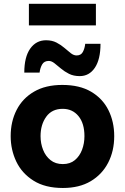

<svg xmlns="http://www.w3.org/2000/svg" viewBox="-20 -946 638 980"><path d="M301 13.5Q210.5 13.5 151.2 -23.8Q92 -61 63.2 -121.2Q34.5 -181.5 34.5 -251Q34.5 -325.5 64.8 -384.8Q95 -444 153.8 -478.2Q212.5 -512.5 298 -512.5Q386.5 -512.5 445.2 -477.8Q504 -443 533.5 -383.8Q563 -324.5 563 -251Q563 -175.5 532.2 -115.8Q501.5 -56 443.2 -21.2Q385 13.5 301 13.5ZM300.5 -108.5Q338 -108.5 362.2 -128.8Q386.5 -149 398.8 -181.5Q411 -214 411 -251Q411 -316.5 380.5 -353.5Q350 -390.5 300 -390.5Q245 -390.5 216 -350.2Q187 -310 187 -251Q187 -214 199.8 -181.5Q212.5 -149 237.8 -128.8Q263 -108.5 300.5 -108.5ZM387 -557.5Q355.5 -557.5 332.2 -569.2Q309 -581 291 -596.2Q273 -611.5 258 -623.2Q243 -635 229 -635Q205.5 -635 195.2 -617.2Q185 -599.5 182 -575.5H104Q104 -655 134.2 -697.8Q164.5 -740.5 215 -740.5Q245.5 -740.5 268.2 -728.8Q291 -717 308.5 -701.8Q326 -686.5 341 -674.8Q356 -663 371 -663Q393.5 -663 403 -681Q412.5 -699 415 -722.5H493Q493 -643 464.2 -600.2Q435.5 -557.5 387 -557.5ZM127.5 -816.5V-926.5H469.5V-816.5Z"/></svg>

Font: Commissioner
Style: Bold
Weight: 700
Designer: Kostas Bartsokas
Foundry: Kostas Bartsokas
Version: Version 1.000; ttfautohint (v1.8.3)